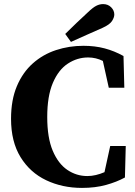

<svg xmlns="http://www.w3.org/2000/svg" viewBox="-20 -900 662 939"><path d="M381 19Q285 19 206 -18.5Q127 -56 80.5 -131.5Q34 -207 34 -319Q34 -411 62.5 -478.5Q91 -546 140.5 -590Q190 -634 254 -655Q318 -676 388 -676Q444 -676 491.5 -663.5Q539 -651 584 -626L588 -471H512L483 -602Q449 -619 411 -619Q358 -619 312 -589Q266 -559 238.5 -494.5Q211 -430 211 -328Q211 -226 238 -162.5Q265 -99 309.5 -69Q354 -39 407 -39Q428 -39 449 -44Q470 -49 491 -58L519 -186H595L591 -32Q551 -10 498.5 4.5Q446 19 381 19ZM299 -734Q327 -762 355 -788.5Q383 -815 410 -840Q434 -863 450.5 -871.5Q467 -880 484 -880Q508 -880 523.5 -864.5Q539 -849 539 -829Q539 -815 528 -797.5Q517 -780 482 -764Q443 -747 404 -729.5Q365 -712 327 -695Z"/></svg>

Font: Source Serif 4
Style: Bold
Weight: 700
Designer: Frank Grießhammer
Foundry: Adobe
Version: Version 4.005;hotconv 1.1.0;makeotfexe 2.6.0